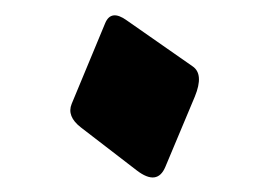

<svg xmlns="http://www.w3.org/2000/svg" viewBox="-20 -239 357 255"><path d="M119.6 -208Q127.4 -227.1 148.4 -211.9L235.8 -150.9Q251 -140.6 238.8 -110.8L199.7 -17.6Q189 8.3 161.6 -12.7L87.4 -69.8Q68.4 -84.5 75.2 -101.1Z"/></svg>

Font: Amiri Quran
Style: Regular
Weight: 400
Designer: Khaled Hosny
Version: Version 000.105